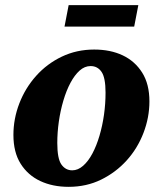

<svg xmlns="http://www.w3.org/2000/svg" viewBox="-20 -708 627 744"><path d="M246 16Q184 16 136 -6.5Q88 -29 60 -73.5Q32 -118 32 -185Q32 -248 55 -307.5Q78 -367 120 -414Q162 -461 219.5 -488.5Q277 -516 345 -516Q408 -516 455.5 -493.5Q503 -471 531 -426.5Q559 -382 559 -315Q559 -253 536 -193Q513 -133 471 -86.5Q429 -40 372 -12Q315 16 246 16ZM260 -48Q282 -48 302 -65.5Q322 -83 338 -113Q354 -143 365.5 -182Q377 -221 383 -263.5Q389 -306 389 -349Q389 -407 373.5 -429.5Q358 -452 331 -452Q308 -452 288.5 -434.5Q269 -417 253 -387Q237 -357 225.5 -318Q214 -279 208 -237Q202 -195 202 -154Q202 -93 218 -70.5Q234 -48 260 -48ZM230 -605 246 -688H516L500 -605Z"/></svg>

Font: Source Serif 4 ExtraBold
Style: Italic
Weight: 800
Italic angle: -12°
Designer: Frank Grießhammer
Foundry: Adobe Systems Incorporated
Version: Version 4.004;hotconv 1.0.116;makeotfexe 2.5.65601